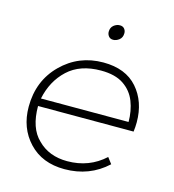

<svg xmlns="http://www.w3.org/2000/svg" viewBox="-106 -797 807 889"><g transform="rotate(15 297.5 -353.0)"><path d="M346 -635Q332 -635 324.5 -644.5Q317 -654 317 -666Q317 -686 330.5 -697Q344 -708 360 -708Q374 -708 381.5 -699Q389 -690 389 -678Q389 -657 375 -646Q361 -635 346 -635ZM283 2Q176 2 112.5 -65.5Q49 -133 49 -235Q49 -359 131 -440.5Q213 -522 331 -522Q438 -522 494.5 -457.5Q551 -393 551 -294Q551 -272 548 -249H90Q90 -143 144 -92Q198 -37 286 -37Q391 -37 465 -105L487 -76Q403 2 283 2ZM514 -286Q514 -339 496.5 -383.8Q479 -428.5 438.5 -455.8Q398 -483 330 -483Q230 -483 171 -428Q112 -373 94 -286Z"/></g></svg>

Font: Argentum Sans ExtraLight
Style: Italic
Weight: 200
Italic angle: -11°
Designer: Julieta Ulanovsky (font), Cristiano Sobral (main changes and remaster)
Foundry: Julieta Ulanovsky (font), Cristiano Sobral (main changes and remaster)
Version: Version 2.007;June 15, 2022;FontCreator 14.0.0.2814 64-bit; 